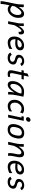

<svg xmlns="http://www.w3.org/2000/svg" viewBox="2615 -3388 1019 6289"><g transform="rotate(90 3124.5 -243.5)"><path d="M111.8 246.1H16.6V234.9Q16.6 192.4 27.8 131.3Q34.7 94.2 105 -243.7Q126.5 -349.1 126.5 -467.8Q126.5 -483.4 125.5 -512.7H213.4Q215.8 -501.5 215.8 -460.9Q215.8 -399.9 207.5 -348.6Q315.9 -522.9 430.2 -522.9Q565.4 -522.9 565.4 -335.4Q565.4 -197.8 480.7 -92.5Q396 12.7 279.8 12.7Q214.4 12.7 153.3 -43.5L126 89.8Q111.3 162.6 111.3 226.6ZM296.4 -69.3Q364.7 -69.3 418 -143.6Q471.2 -217.8 471.2 -314.5Q471.2 -436 394 -436Q317.9 -436 189.9 -221.7L172.4 -130.9Q238.8 -69.3 296.4 -69.3Z M765.1 0H674.8L736.3 -305.2Q747.1 -358.4 747.1 -441.9L745.6 -512.7H833.5Q834 -499 834 -478.5Q834 -400.4 824.2 -346.2Q939 -522.9 1023.4 -522.9Q1107.4 -522.9 1107.4 -416.5Q1107.4 -387.2 1100.1 -354L1020 -338.4Q1023.4 -355.5 1023.4 -372.1Q1023.4 -436 987.3 -436Q934.1 -436 808.1 -212.9Z M1368.7 -302.7Q1449.2 -302.7 1493.7 -326.7Q1534.2 -348.1 1534.2 -384.8Q1534.2 -411.6 1510.5 -429.4Q1486.8 -447.3 1452.6 -447.3Q1337.9 -447.3 1276.9 -308.1Q1325.2 -302.7 1368.7 -302.7ZM1371.6 12.7Q1284.2 12.7 1230.2 -42.2Q1176.3 -97.2 1176.3 -207Q1176.3 -334 1262 -428.5Q1347.7 -522.9 1475.1 -522.9Q1546.4 -522.9 1587.2 -488.5Q1627.9 -454.1 1627.9 -398.9Q1627.9 -327.6 1574.2 -283.7Q1511.2 -232.4 1385.7 -232.4Q1333 -232.4 1264.2 -241.7Q1263.2 -231.4 1263.2 -221.7Q1263.2 -152.8 1294.9 -112.3Q1328.1 -69.3 1390.1 -69.3Q1489.3 -69.3 1583.5 -138.7L1580.6 -42.5Q1481.4 12.7 1371.6 12.7Z M1866.2 15.1Q1738.8 15.1 1702.1 -77.1L1777.8 -118.2Q1803.2 -61 1883.8 -61Q1944.3 -61 1973.9 -86.2Q2003.4 -111.3 2003.4 -146Q2003.4 -207.5 1886.2 -232.9Q1773.9 -257.3 1773.9 -341.8Q1773.9 -426.8 1835.7 -476.8Q1897.5 -526.9 1988.8 -526.9Q2099.6 -526.9 2143.6 -437L2067.9 -396Q2041 -456.1 1972.2 -456.1Q1925.3 -456.1 1894.8 -432.4Q1864.3 -408.7 1864.3 -369.1Q1864.3 -313.5 1981 -285.6Q2093.3 -259.8 2093.3 -174.3Q2093.3 -93.8 2033.9 -39.3Q1974.6 15.1 1866.2 15.1Z M2399.9 15.1Q2280.8 15.1 2280.8 -88.9Q2280.8 -117.7 2288.6 -154.8L2349.1 -439H2275.9L2291.5 -512.2H2364.7L2391.1 -636.7L2489.7 -675.8L2455.1 -512.2H2585L2569.3 -439H2439.5L2383.8 -175.8Q2375 -134.8 2375 -109.4Q2375 -60.1 2427.2 -60.1Q2459.5 -60.1 2494.1 -73.7L2500 0Q2447.8 15.1 2399.9 15.1Z M2788.6 -71.8Q2849.6 -71.8 2933.3 -189Q3017.1 -306.2 3029.8 -369.1L3042.5 -433.1Q3008.8 -441.9 2954.1 -441.9Q2855.5 -441.9 2792.5 -352.3Q2729.5 -262.7 2729.5 -165.5Q2729.5 -71.8 2788.6 -71.8ZM2761.2 12.7Q2636.7 12.7 2636.7 -135.7Q2636.7 -302.7 2742.2 -412.8Q2847.7 -522.9 2973.1 -522.9Q3066.9 -522.9 3147 -500L3099.1 -266.1Q3076.2 -153.3 3076.2 -54.2Q3076.2 -21 3076.7 0H2991.2L2990.7 -18.6Q2990.7 -122.1 3011.2 -206.1Q2884.3 12.7 2761.2 12.7Z M3447.3 12.7Q3367.2 12.7 3307.9 -44.9Q3248.5 -102.5 3248.5 -209Q3248.5 -337.9 3336.2 -430.4Q3423.8 -522.9 3554.7 -522.9Q3640.6 -522.9 3696.8 -480L3661.1 -389.6Q3606.9 -439.9 3534.7 -439.9Q3456.1 -439.9 3398.9 -373.5Q3341.8 -307.1 3341.8 -216.3Q3341.8 -146 3377 -108.2Q3412.1 -70.3 3469.2 -70.3Q3551.8 -70.3 3630.4 -130.9L3627 -42.5Q3551.3 12.7 3447.3 12.7Z M3877.9 -584.5Q3846.7 -584.5 3829.6 -606.4Q3816.9 -621.6 3816.9 -643.1Q3816.9 -683.1 3852.1 -711.9Q3878.4 -733.4 3909.7 -733.4Q3940.4 -733.4 3957 -711.9Q3969.2 -695.8 3969.2 -674.8Q3969.2 -634.8 3935.1 -606.4Q3908.7 -584.5 3877.9 -584.5ZM3828.6 0H3738.3L3831.5 -439H3782.7L3798.3 -512.2H3937.5Z M4223.6 15.1Q4113.8 15.1 4070.3 -52.7Q4043.9 -93.3 4043.9 -158.7Q4043.9 -201.7 4055.2 -254.9Q4084.5 -392.1 4157 -459.5Q4229.5 -526.9 4334 -526.9Q4517.6 -526.9 4517.6 -352.5Q4517.6 -309.1 4505.9 -254.9Q4477.5 -121.6 4405.5 -53.2Q4333.5 15.1 4223.6 15.1ZM4239.3 -63Q4304.2 -63 4348.4 -108.4Q4392.6 -153.8 4414.1 -254.9Q4424.8 -304.7 4424.8 -346.7Q4424.8 -449.2 4328.6 -449.2Q4257.8 -449.2 4213.4 -404.1Q4168.9 -358.9 4147 -254.9Q4136.7 -206.5 4136.7 -170.4Q4136.7 -63 4239.3 -63Z M5088.9 0H4998.5Q4993.2 -23.9 4993.2 -54.7Q4993.2 -120.6 5014.4 -214.4Q5035.6 -308.1 5035.6 -348.6Q5035.6 -436 4974.1 -436Q4921.4 -436 4859.1 -360.8Q4796.9 -285.6 4756.3 -189.9L4717.8 0H4627.4L4689 -305.2Q4699.7 -358.4 4699.7 -441.9L4698.2 -512.7H4786.1Q4788.6 -493.2 4788.6 -473.6Q4788.6 -432.1 4777.3 -344.7Q4889.6 -522.9 5010.3 -522.9Q5132.3 -522.9 5132.3 -377.9Q5132.3 -338.4 5107.2 -227.3Q5082 -116.2 5082 -60.5Q5082 -23.9 5088.9 0Z M5436 -302.7Q5516.6 -302.7 5561 -326.7Q5601.6 -348.1 5601.6 -384.8Q5601.6 -411.6 5577.9 -429.4Q5554.2 -447.3 5520 -447.3Q5405.3 -447.3 5344.2 -308.1Q5392.6 -302.7 5436 -302.7ZM5439 12.7Q5351.6 12.7 5297.6 -42.2Q5243.7 -97.2 5243.7 -207Q5243.7 -334 5329.3 -428.5Q5415 -522.9 5542.5 -522.9Q5613.8 -522.9 5654.5 -488.5Q5695.3 -454.1 5695.3 -398.9Q5695.3 -327.6 5641.6 -283.7Q5578.6 -232.4 5453.1 -232.4Q5400.4 -232.4 5331.5 -241.7Q5330.6 -231.4 5330.6 -221.7Q5330.6 -152.8 5362.3 -112.3Q5395.5 -69.3 5457.5 -69.3Q5556.6 -69.3 5650.9 -138.7L5647.9 -42.5Q5548.8 12.7 5439 12.7Z M5933.6 15.1Q5806.2 15.1 5769.5 -77.1L5845.2 -118.2Q5870.6 -61 5951.2 -61Q6011.7 -61 6041.3 -86.2Q6070.8 -111.3 6070.8 -146Q6070.8 -207.5 5953.6 -232.9Q5841.3 -257.3 5841.3 -341.8Q5841.3 -426.8 5903.1 -476.8Q5964.8 -526.9 6056.2 -526.9Q6167 -526.9 6210.9 -437L6135.3 -396Q6108.4 -456.1 6039.6 -456.1Q5992.7 -456.1 5962.2 -432.4Q5931.6 -408.7 5931.6 -369.1Q5931.6 -313.5 6048.3 -285.6Q6160.6 -259.8 6160.6 -174.3Q6160.6 -93.8 6101.3 -39.3Q6042 15.1 5933.6 15.1Z"/></g></svg>

Font: Cadman
Style: Italic
Weight: 400
Italic angle: -12°
Designer: Paul James MIller
Foundry: High-Logic / Made with FontCreator
Version: Version 2.114;March 28, 2021;FontCreator 13.0.0.2683 64-bit